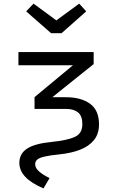

<svg xmlns="http://www.w3.org/2000/svg" viewBox="-20 -830 655 1069"><path d="M421 -809.7 460 -766.7 322.6 -645.1H264.6L125.6 -766.7L166.7 -809.7L293.8 -716.4ZM222.1 219Q87.7 162.1 87.7 76.9Q87.7 25.6 130.8 -2.6Q173.8 -30.8 269.2 -40Q355.4 -48.7 396.9 -67.9Q438.5 -87.2 438.5 -138.5Q438.5 -185.1 414.1 -204.4Q389.7 -223.6 349.2 -223.6H172.3V-289.2L386.2 -466.7H82.6V-540H501.5V-473.3L271.3 -288.7H347.2Q430.8 -288.7 481 -252.6Q531.3 -216.4 531.3 -137.9Q531.3 -85.1 503.6 -50.5Q475.9 -15.9 426.7 3.3Q377.4 22.6 313.3 29.2Q257.4 34.9 227.9 41.8Q198.5 48.7 187.2 58.7Q175.9 68.7 175.9 84.1Q175.9 105.1 196.7 123.8Q217.4 142.6 255.9 161.5Z"/></svg>

Font: FiraCode Nerd Font
Style: Regular
Weight: 400
Designer: Carrois Corporate, Edenspiekermann AG, Nikita Prokopov
Foundry: Carrois Corporate, Edenspiekermann AG, Nikita Prokopov
Version: Version 6.002;Nerd Fonts 3.4.0